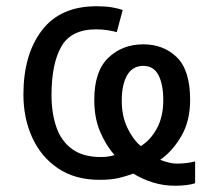

<svg xmlns="http://www.w3.org/2000/svg" viewBox="-20 -566 682 615"><path d="M289 -546Q318 -546 338.5 -542.5Q359 -539 373 -534L354 -463Q344 -466 326 -469Q308 -472 288 -472Q208 -472 176.5 -417Q145 -362 145 -261Q145 -204 160.5 -159Q176 -114 211 -88.5Q246 -63 303 -63Q320 -63 332 -65.5Q344 -68 347 -69Q319 -101 300.5 -144.5Q282 -188 282 -246Q282 -338 327 -381Q372 -424 439 -424Q504 -424 546.5 -382.5Q589 -341 589 -246Q589 -178 560.5 -129.5Q532 -81 493 -54Q503 -50 518 -46Q533 -42 548 -42Q578 -42 605 -49V21Q593 25 575.5 27Q558 29 541 29Q504 29 470 18.5Q436 8 407 -10Q386 -2 361 4Q336 10 299 10Q220 10 165.5 -27Q111 -64 83 -126Q55 -188 55 -263Q55 -391 114 -468.5Q173 -546 289 -546ZM439 -355Q405 -355 387.5 -325.5Q370 -296 370 -243Q370 -194 388 -156.5Q406 -119 431 -98Q463 -118 483 -155.5Q503 -193 503 -245Q503 -296 487.5 -325.5Q472 -355 439 -355Z"/></svg>

Font: Noto Sans
Style: Regular
Weight: 400
Designer: Monotype Design Team
Foundry: Monotype Imaging Inc.
Version: Version 2.007